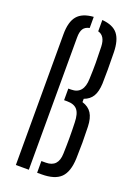

<svg xmlns="http://www.w3.org/2000/svg" viewBox="-151 -862 663 925"><g transform="rotate(20 180.0 -399.5)"><path d="M54.5 0V-670.5Q54.5 -734 80 -764.5Q105.5 -795 163 -799V-742Q140.5 -737.5 131 -722.5Q121.5 -707.5 121.5 -678.5L121 0ZM163.5 0V-60H186Q249.5 -60 251 -130Q254 -210 251 -290Q250 -334.5 233.8 -353.8Q217.5 -373 182 -373H166V-432.5H180Q244.5 -432.5 246 -512Q248 -558.5 247.8 -594.8Q247.5 -631 246 -677Q244 -731.5 207 -741V-799Q263 -794.5 287.2 -764Q311.5 -733.5 312.5 -670.5Q313.5 -620.5 313.5 -583.2Q313.5 -546 312.5 -511Q310.5 -469 296.2 -445.5Q282 -422 252.5 -411.5V-394.5Q285 -384.5 300.5 -360.2Q316 -336 317.5 -292.5Q319 -248.5 319 -211Q319 -173.5 317.5 -129.5Q315 -60.5 284.5 -30.2Q254 0 186 0Z"/></g></svg>

Font: Big Shoulders Stencil Display
Style: Regular
Weight: 400
Designer: Patric King
Foundry: XO Type Co
Version: Version 1.000